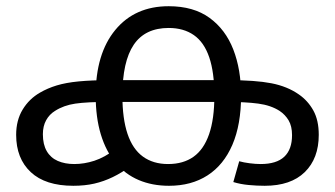

<svg xmlns="http://www.w3.org/2000/svg" viewBox="-20 -586 1078 618"><path d="M216 12Q126 12 79 -32Q32 -76 32 -152Q32 -199 53 -233.5Q74 -268 109 -288Q133 -302 162.5 -311Q192 -320 233.5 -324Q275 -328 333 -328H716Q802 -328 853.5 -318Q905 -308 942 -282Q971 -262 988.5 -230.5Q1006 -199 1006 -152Q1006 -76 961 -32Q916 12 832 12Q807 12 780.5 9.5Q754 7 731 0L750 -67Q764 -63 783.5 -60.5Q803 -58 819 -58Q870 -58 895 -81.5Q920 -105 920 -151Q920 -180 909 -198.5Q898 -217 880 -229Q852 -247 811.5 -252.5Q771 -258 708 -258H331Q260 -258 222.5 -252.5Q185 -247 157 -229Q139 -218 128.5 -199Q118 -180 118 -154Q118 -121 130.5 -99.5Q143 -78 166 -68Q189 -58 219 -58Q251 -58 283.5 -68.5Q316 -79 352 -106L402 -52Q372 -30 343 -16Q314 -2 283.5 5Q253 12 216 12ZM523 -566Q603 -566 654.5 -528.5Q706 -491 731 -426.5Q756 -362 756 -279Q756 -185 728 -120Q700 -55 648 -21.5Q596 12 524 12Q470 12 426.5 -6.5Q383 -25 352 -62Q321 -99 304.5 -153.5Q288 -208 288 -279Q288 -413 351 -489.5Q414 -566 523 -566ZM523 -496Q447 -496 410.5 -442Q374 -388 374 -278Q374 -204 390.5 -155Q407 -106 440 -82Q473 -58 521 -58Q570 -58 603 -81.5Q636 -105 653 -154Q670 -203 670 -278Q670 -353 653.5 -401.5Q637 -450 604 -473Q571 -496 523 -496Z"/></svg>

Font: malayalam15
Style: Book
Weight: 400
Designer: Jelle Bosma - Monotype Design Team
Foundry: Monotype Imaging Inc.
Version: Version 2.003